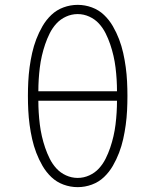

<svg xmlns="http://www.w3.org/2000/svg" viewBox="-20 -763 640 791"><path d="M300 8Q270 8 241.5 -2.5Q213 -13 191.5 -33.5Q170 -54 155 -80Q140 -106 129.5 -133.5Q119 -161 112.5 -190Q106 -219 102 -248.5Q98 -278 96.5 -308Q95 -338 95 -368Q95 -397 96.5 -427Q98 -457 102 -486.5Q106 -516 112.5 -545Q119 -574 129.5 -601.5Q140 -629 155 -655Q170 -681 191.5 -701.5Q213 -722 241.5 -732.5Q270 -743 300 -743Q330 -743 358.5 -732.5Q387 -722 408.5 -701.5Q430 -681 445 -655Q460 -629 470.5 -601.5Q481 -574 487.5 -545Q494 -516 498 -486.5Q502 -457 503.5 -427Q505 -397 505 -368Q505 -338 503.5 -308Q502 -278 498 -248.5Q494 -219 487.5 -190Q481 -161 470.5 -133.5Q460 -106 445 -80Q430 -54 408.5 -33.5Q387 -13 358.5 -2.5Q330 8 300 8ZM138 -387H462Q462 -411 460.5 -435.5Q459 -460 456 -484.5Q453 -509 447.5 -533Q442 -557 434 -580.5Q426 -604 415 -626Q404 -648 387.5 -666Q371 -684 348 -694.5Q325 -705 300 -705Q275 -705 252 -694.5Q229 -684 212.5 -666Q196 -648 185 -626Q174 -604 166 -580.5Q158 -557 152.5 -533Q147 -509 144 -484.5Q141 -460 139.5 -435.5Q138 -411 138 -387ZM300 -30Q325 -30 348 -40.5Q371 -51 387.5 -69Q404 -87 415 -109Q426 -131 434 -154.5Q442 -178 447.5 -202Q453 -226 456 -250.5Q459 -275 460.5 -299.5Q462 -324 462 -348H138Q138 -324 139.5 -299.5Q141 -275 144 -250.5Q147 -226 152.5 -202Q158 -178 166 -154.5Q174 -131 185 -109Q196 -87 212.5 -69Q229 -51 252 -40.5Q275 -30 300 -30Z"/></svg>

Font: Iosevka SS04 XLt Ex
Style: Regular
Weight: 200
Width: 7
Monospace: yes
Designer: Belleve Invis
Foundry: Belleve Invis
Version: Version 19.0.0; ttfautohint (v1.8.4)